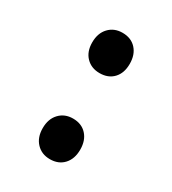

<svg xmlns="http://www.w3.org/2000/svg" viewBox="-113 -466 485 541"><g transform="rotate(30 130.0 -195.5)"><path d="M130 -122Q103 -122 86 -104Q69 -86 69 -56Q69 -26 86 -8Q103 10 130 10Q158 10 174.5 -8Q191 -26 191 -56Q191 -86 174.5 -104Q158 -122 130 -122ZM130 -401Q103 -401 86 -383Q69 -365 69 -335Q69 -305 86 -287.5Q103 -270 130 -270Q158 -270 174.5 -287.5Q191 -305 191 -335Q191 -365 174.5 -383Q158 -401 130 -401Z"/></g></svg>

Font: Beiruti SemiBold
Style: Regular
Weight: 600
Designer: Arlette Boutros
Foundry: Boutros
Version: Version 1.41